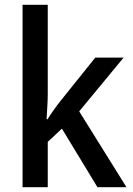

<svg xmlns="http://www.w3.org/2000/svg" viewBox="-20 -780 553 800"><path d="M179 -388V-760H74V0H179V-189L238 -244L386 0H507L310 -316L495 -540H377L231 -358C215 -338 190 -303 178 -283H174C176 -315 179 -358 179 -388Z"/></svg>

Font: Noto Sans Bengali SemiCondensed Medium
Style: Regular
Weight: 500
Width: 4
Designer: Joana Ranito - Universal Thirst; Jelle Bosma - Monotype Design Team
Foundry: Universal Thirst ehf.
Version: Version 3.000